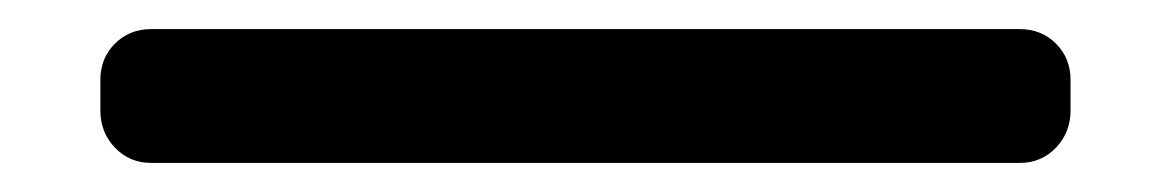

<svg xmlns="http://www.w3.org/2000/svg" viewBox="-20 -429 805 132"><path d="M84 -317H681Q696 -317 706 -327.5Q716 -338 716 -353V-374Q716 -389 706 -399Q696 -409 681 -409H84Q69 -409 59 -399Q49 -389 49 -374V-353Q49 -338 59 -327.5Q69 -317 84 -317Z"/></svg>

Font: WDXL Lubrifont TC
Style: Regular
Weight: 400
Designer: [WDXL Lubrifont] Copyright 2020-2022 (c) NightFurySL2001, Skr-ZERO; [ZCOOL QingKe HuangYou] Copyright 2018-2022 (c) The 
Version: Version 2.001;hotconv 1.1.1;makeotfexe 2.6.0